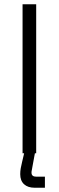

<svg xmlns="http://www.w3.org/2000/svg" viewBox="-20 -720 276 902"><path d="M86 0V-700H150V0ZM143 162Q111 162 93 145.5Q75 129 75 98Q75 84 77.5 70Q80 56 84 40L96 -11H146L132 65Q131 74 129.5 79Q128 84 128 91Q128 110 150 110H191V162Z"/></svg>

Font: Space 7353
Style: Regular
Weight: 400
Designer: Christine Claussen + Ruben Lyon  (Space 7353)
Version: Version 1.000;FEAKit 1.0